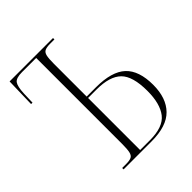

<svg xmlns="http://www.w3.org/2000/svg" viewBox="-198 -837 960 960"><g transform="rotate(-45 282.0 -357.0)"><path d="M120 0V-10H149Q173 -10 185 -16Q197 -22 201 -40.5Q205 -59 205 -95V-703H105Q63 -703 50.5 -686Q38 -669 36 -621L34 -558H24L28 -714H335V-704H304Q280 -704 267.5 -698Q255 -692 251 -674Q247 -656 247 -619V-388H313Q424 -388 474 -341.5Q524 -295 524 -194Q524 -101 474.5 -50.5Q425 0 318 0ZM317 -10Q410 -10 446 -56.5Q482 -103 482 -193Q482 -297 441 -337.5Q400 -378 307 -378H247V-10Z"/></g></svg>

Font: Noto Serif Display Condensed ExtraLight
Style: Regular
Weight: 200
Width: 3
Designer: Monotype Design Team
Foundry: Monotype Imaging Inc.
Version: Version 2.009